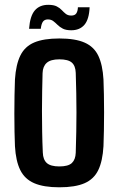

<svg xmlns="http://www.w3.org/2000/svg" viewBox="-20 -768 491 796"><path d="M226 8.5Q161 8.5 121.8 -8.5Q82.5 -25.5 64 -63Q45.5 -100.5 42 -162Q41 -187 40.2 -222.2Q39.5 -257.5 39.5 -297Q39.5 -336.5 40.2 -373.5Q41 -410.5 42 -438.5Q46 -500.5 64.5 -538Q83 -575.5 122 -592Q161 -608.5 226 -608.5Q292.5 -608.5 331.2 -591.2Q370 -574 387.8 -536.5Q405.5 -499 409 -438.5Q410 -412 410.8 -376.2Q411.5 -340.5 411.5 -301.8Q411.5 -263 410.8 -226.5Q410 -190 409 -162Q405.5 -100.5 387.5 -63Q369.5 -25.5 330.8 -8.5Q292 8.5 226 8.5ZM226 -78Q263 -78 278 -92.2Q293 -106.5 294 -134.5Q295.5 -179.5 296.2 -220.8Q297 -262 297 -301.8Q297 -341.5 296.2 -382Q295.5 -422.5 294 -466Q293 -495 277.8 -508.5Q262.5 -522 226 -522Q190 -522 173.8 -507.5Q157.5 -493 156.5 -465Q155.5 -430 154.8 -390Q154 -350 154 -307.5Q154 -265 154.8 -221.8Q155.5 -178.5 157.5 -135.5Q158.5 -106 174.2 -92Q190 -78 226 -78ZM303 -738H351.5Q349.5 -688 330 -665.2Q310.5 -642.5 275.5 -642.5Q253.5 -642.5 240.5 -649.2Q227.5 -656 218.5 -665Q209.5 -674 200.5 -680.8Q191.5 -687.5 178.5 -687.5Q165 -687.5 158.2 -678.5Q151.5 -669.5 149 -648.5H100.5Q104.5 -702 124.5 -725Q144.5 -748 180 -748Q202.5 -748 215.2 -741.5Q228 -735 236.2 -726Q244.5 -717 253.2 -710.2Q262 -703.5 275.5 -703.5Q290.5 -703.5 296.5 -712.8Q302.5 -722 303 -738Z"/></svg>

Font: Big Shoulders Text Thin
Style: Bold
Weight: 700
Version: Version 2.002